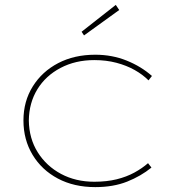

<svg xmlns="http://www.w3.org/2000/svg" viewBox="-20 -756 704 786"><path d="M370 10Q283 10 217 -25Q151 -60 113.5 -122Q76 -184 76 -263Q76 -341 114 -402Q152 -463 218 -497.5Q284 -532 370 -532Q439 -532 498.5 -508Q558 -484 602 -445L588 -427Q564 -451 531 -469.5Q498 -488 456.5 -499Q415 -510 366 -510Q289 -510 228 -478Q167 -446 133 -390.5Q99 -335 98 -263Q99 -189 134.5 -132.5Q170 -76 230 -44Q290 -12 366 -12Q417 -12 457.5 -22Q498 -32 530 -49.5Q562 -67 586 -88L600 -70Q557 -35 500.5 -12.5Q444 10 370 10ZM324 -611 314 -626 454 -736 468 -715Z"/></svg>

Font: Lexend Exa Thin
Style: Regular
Weight: 250
Designer: Bonnie Shaver-Troup, Thomas Jockin
Foundry: Lexend
Version: Version 1.007